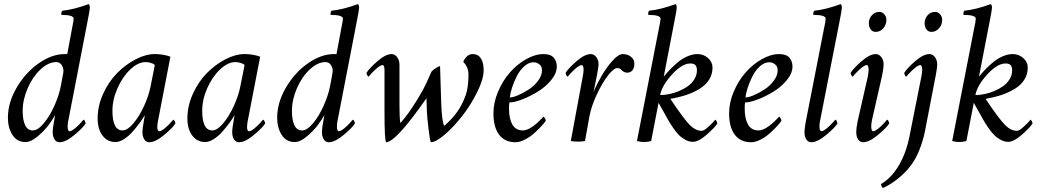

<svg xmlns="http://www.w3.org/2000/svg" viewBox="-20 -689 5100 938"><path d="M289.1 -333Q292.5 -351.6 283 -368.7Q273.4 -385.7 254.9 -385.7Q216.3 -385.7 177.7 -349.6Q139.2 -313.5 115 -257.6Q90.8 -201.7 90.8 -146.5Q90.8 -103 102.8 -77.4Q114.7 -51.8 140.6 -51.8Q164.6 -51.8 193.6 -86.4Q222.7 -121.1 245.4 -171.6Q268.1 -222.2 277.3 -269.5ZM331.1 -545.9Q332 -551.8 334.5 -563.7Q336.9 -575.7 338.4 -584.2Q339.8 -592.8 339.8 -597.7Q339.8 -616.2 280.3 -616.2Q278.3 -619.1 279.8 -626.5Q281.2 -633.8 284.2 -636.7Q337.9 -641.6 413.1 -668.9Q418.9 -665.5 418.9 -650.4Q418.9 -640.6 406.2 -577.1L314.5 -103.5Q310.5 -87.9 310.5 -71.3Q310.5 -47.9 320.3 -47.9Q325.2 -47.9 332.3 -52Q339.4 -56.2 346.4 -62Q353.5 -67.9 361.1 -75.2Q368.7 -82.5 374 -88.4Q379.4 -94.2 383.8 -99.6L388.7 -104.5Q391.1 -104.5 394.8 -97.4Q398.4 -90.3 398.4 -85.9Q386.2 -65.4 343.5 -29.8Q300.8 5.9 270.5 5.9Q255.4 5.9 246.3 -8.3Q237.3 -22.5 237.3 -44.9Q237.3 -61 244.1 -96.7Q246.1 -105 249 -127Q239.3 -107.9 218.5 -79.6Q197.8 -51.3 164.6 -23.2Q131.3 4.9 104.5 4.9Q62.5 4.9 40.5 -30.3Q18.6 -65.4 18.6 -113.3Q18.6 -187.5 61.3 -260.7Q104 -334 168.7 -379.4Q233.4 -424.8 295.9 -424.8H298.3H301.3H304.2H308.6Z M736.3 -424.8Q777.8 -424.8 812.5 -412.1L752.9 -103.5Q751.5 -97.7 750.2 -89.6Q749 -81.5 748.5 -71.5Q748 -61.5 750.5 -54.7Q752.9 -47.9 758.8 -47.9Q763.7 -47.9 770.8 -52Q777.8 -56.2 784.9 -62Q792 -67.9 799.6 -75.2Q807.1 -82.5 812.5 -88.4Q817.9 -94.2 822.3 -99.6L827.1 -104.5Q829.6 -104.5 833.3 -97.4Q836.9 -90.3 836.9 -85.9Q824.7 -65.4 782 -29.8Q739.3 5.9 709 5.9Q693.8 5.9 684.8 -8.3Q675.8 -22.5 675.8 -44.9Q675.8 -61 682.6 -96.7Q686.5 -120.1 687.5 -127Q678.7 -110.8 664.3 -91.1Q649.9 -71.3 630.1 -48.3Q610.4 -25.4 587.2 -10.3Q564 4.9 543.9 4.9Q504.4 4.9 480.7 -26.9Q457 -58.6 457 -110.4Q457 -171.4 483.9 -230.7Q510.7 -290 552 -331.8Q593.3 -373.5 642.6 -399.2Q691.9 -424.8 736.3 -424.8ZM691.4 -385.7Q654.8 -385.7 616.7 -349.9Q578.6 -314 554 -258.1Q529.3 -202.1 529.3 -147.5Q529.3 -51.8 579.1 -51.8Q602.5 -51.8 631.6 -86.2Q660.6 -120.6 683.6 -170.7Q706.5 -220.7 715.8 -267.6L736.3 -371.1Q730.5 -377.9 716.6 -381.8Q702.6 -385.7 691.4 -385.7Z M1174.8 -424.8Q1216.3 -424.8 1251 -412.1L1191.4 -103.5Q1189.9 -97.7 1188.7 -89.6Q1187.5 -81.5 1187 -71.5Q1186.5 -61.5 1189 -54.7Q1191.4 -47.9 1197.3 -47.9Q1202.1 -47.9 1209.2 -52Q1216.3 -56.2 1223.4 -62Q1230.5 -67.9 1238 -75.2Q1245.6 -82.5 1251 -88.4Q1256.3 -94.2 1260.7 -99.6L1265.6 -104.5Q1268.1 -104.5 1271.7 -97.4Q1275.4 -90.3 1275.4 -85.9Q1263.2 -65.4 1220.5 -29.8Q1177.7 5.9 1147.5 5.9Q1132.3 5.9 1123.3 -8.3Q1114.3 -22.5 1114.3 -44.9Q1114.3 -61 1121.1 -96.7Q1125 -120.1 1126 -127Q1117.2 -110.8 1102.8 -91.1Q1088.4 -71.3 1068.6 -48.3Q1048.8 -25.4 1025.6 -10.3Q1002.4 4.9 982.4 4.9Q942.9 4.9 919.2 -26.9Q895.5 -58.6 895.5 -110.4Q895.5 -171.4 922.4 -230.7Q949.2 -290 990.5 -331.8Q1031.7 -373.5 1081.1 -399.2Q1130.4 -424.8 1174.8 -424.8ZM1129.9 -385.7Q1093.3 -385.7 1055.2 -349.9Q1017.1 -314 992.4 -258.1Q967.8 -202.1 967.8 -147.5Q967.8 -51.8 1017.6 -51.8Q1041 -51.8 1070.1 -86.2Q1099.1 -120.6 1122.1 -170.7Q1145 -220.7 1154.3 -267.6L1174.8 -371.1Q1168.9 -377.9 1155 -381.8Q1141.1 -385.7 1129.9 -385.7Z M1604.5 -333Q1607.9 -351.6 1598.4 -368.7Q1588.9 -385.7 1570.3 -385.7Q1531.7 -385.7 1493.2 -349.6Q1454.6 -313.5 1430.4 -257.6Q1406.2 -201.7 1406.2 -146.5Q1406.2 -103 1418.2 -77.4Q1430.2 -51.8 1456.1 -51.8Q1480 -51.8 1509 -86.4Q1538.1 -121.1 1560.8 -171.6Q1583.5 -222.2 1592.8 -269.5ZM1646.5 -545.9Q1647.5 -551.8 1649.9 -563.7Q1652.3 -575.7 1653.8 -584.2Q1655.3 -592.8 1655.3 -597.7Q1655.3 -616.2 1595.7 -616.2Q1593.8 -619.1 1595.2 -626.5Q1596.7 -633.8 1599.6 -636.7Q1653.3 -641.6 1728.5 -668.9Q1734.4 -665.5 1734.4 -650.4Q1734.4 -640.6 1721.7 -577.1L1629.9 -103.5Q1626 -87.9 1626 -71.3Q1626 -47.9 1635.7 -47.9Q1640.6 -47.9 1647.7 -52Q1654.8 -56.2 1661.9 -62Q1668.9 -67.9 1676.5 -75.2Q1684.1 -82.5 1689.5 -88.4Q1694.8 -94.2 1699.2 -99.6L1704.1 -104.5Q1706.5 -104.5 1710.2 -97.4Q1713.9 -90.3 1713.9 -85.9Q1701.7 -65.4 1658.9 -29.8Q1616.2 5.9 1585.9 5.9Q1570.8 5.9 1561.8 -8.3Q1552.7 -22.5 1552.7 -44.9Q1552.7 -61 1559.6 -96.7Q1561.5 -105 1564.5 -127Q1554.7 -107.9 1533.9 -79.6Q1513.2 -51.3 1480 -23.2Q1446.8 4.9 1419.9 4.9Q1377.9 4.9 1356 -30.3Q1334 -65.4 1334 -113.3Q1334 -187.5 1376.7 -260.7Q1419.4 -334 1484.1 -379.4Q1548.8 -424.8 1611.3 -424.8H1613.8H1616.7H1619.6H1624Z M2129.9 -366.2Q2133.3 -233.9 2135.7 -178.7Q2139.6 -91.3 2150.4 -74.2Q2189.5 -108.4 2213.9 -142.8Q2238.3 -177.2 2254.9 -223.6Q2268.6 -260.7 2268.6 -325.2Q2268.6 -361.3 2243.2 -386.7Q2248.5 -401.4 2260.7 -413.1Q2272.9 -424.8 2289.1 -424.8Q2315.9 -424.8 2329.3 -403.6Q2342.8 -382.3 2342.8 -346.7Q2342.8 -302.7 2311.8 -240Q2280.8 -177.2 2239.3 -123.8Q2197.8 -70.3 2153.6 -32.2Q2109.4 5.9 2085 5.9Q2080.6 0.5 2073.5 -59.3Q2066.4 -119.1 2065.4 -146.5L2063.5 -209Q1913.6 5.9 1866.2 5.9Q1858.4 -2.9 1858.4 -144.5V-346.7Q1858.4 -371.1 1848.6 -371.1Q1843.8 -371.1 1836.7 -366.9Q1829.6 -362.8 1822.5 -356.9Q1815.4 -351.1 1807.9 -343.8Q1800.3 -336.4 1794.9 -330.6Q1789.6 -324.7 1785.2 -319.3L1780.3 -314.5Q1777.8 -314.5 1774.2 -321.5Q1770.5 -328.6 1770.5 -333Q1783.2 -354.5 1823.5 -389.6Q1863.8 -424.8 1893.6 -424.8Q1909.2 -424.8 1920.4 -409.4Q1931.6 -394 1931.6 -372.1V-320.3V-171.9Q1931.6 -115.2 1935.5 -87.9Q1984.9 -140.6 2045.9 -249Q2062 -278.8 2087.9 -338.9Q2093.8 -346.2 2107.2 -355.2Q2120.6 -364.3 2129.9 -366.2Z M2635.7 -424.8Q2669.9 -424.8 2685.1 -407.2Q2700.2 -389.6 2700.2 -364.3Q2700.2 -331.1 2672.6 -297.6Q2645 -264.2 2606.9 -241Q2568.8 -217.8 2530.5 -203.1Q2492.2 -188.5 2468.8 -188.5Q2466.8 -182.6 2466.8 -157.2Q2466.8 -109.4 2483.2 -80.6Q2499.5 -51.8 2534.2 -51.8Q2542 -51.8 2551 -54.7Q2560.1 -57.6 2568.1 -62Q2576.2 -66.4 2584.7 -72.5Q2593.3 -78.6 2599.9 -84.5Q2606.4 -90.3 2613 -96.7Q2619.6 -103 2623.8 -107.4Q2627.9 -111.8 2631.3 -115.2L2634.8 -119.1Q2637.2 -119.1 2641.8 -111.6Q2646.5 -104 2646.5 -99.6Q2640.6 -89.8 2626 -73.7Q2611.3 -57.6 2590.8 -39.1Q2570.3 -20.5 2544.9 -7.3Q2519.5 5.9 2498 5.9Q2446.3 5.9 2418.5 -30.8Q2390.6 -67.4 2390.6 -135.7Q2390.6 -188 2413.3 -241.5Q2436 -294.9 2470.9 -334.7Q2505.9 -374.5 2550 -399.7Q2594.2 -424.8 2635.7 -424.8ZM2470.7 -212.9Q2485.8 -212.9 2511.5 -223.9Q2537.1 -234.9 2563.5 -252Q2589.8 -269 2608.9 -294.7Q2627.9 -320.3 2627.9 -345.7Q2627.9 -364.3 2615.2 -374.5Q2602.5 -384.8 2586.9 -384.8Q2563 -384.8 2541.3 -365.2Q2519.5 -345.7 2505.1 -317.4Q2490.7 -289.1 2481.7 -261.2Q2472.7 -233.4 2470.7 -212.9Z M3022.5 -424.8Q3051.8 -424.8 3070.3 -404.3Q3079.1 -393.6 3079.1 -377Q3079.1 -357.4 3069.8 -345.7Q3060.5 -334 3043.9 -334Q3027.8 -334 3014.6 -348.6Q3008.3 -356.4 2995.1 -356.4Q2978 -356.4 2949.2 -318.8Q2920.4 -281.2 2894.3 -224.6Q2868.2 -168 2859.4 -119.1L2837.9 0Q2821.8 2.9 2804.7 2.9Q2786.1 2.9 2768.6 0L2827.1 -315.4Q2831.1 -338.9 2831.1 -346.7Q2831.1 -371.1 2821.3 -371.1Q2816.4 -371.1 2809.3 -366.9Q2802.2 -362.8 2795.2 -356.9Q2788.1 -351.1 2780.5 -343.8Q2772.9 -336.4 2767.6 -330.6Q2762.2 -324.7 2757.8 -319.3L2752.9 -314.5Q2750.5 -314.5 2746.8 -321.5Q2743.2 -328.6 2743.2 -333Q2755.9 -354.5 2796.1 -389.6Q2836.4 -424.8 2866.2 -424.8Q2881.8 -424.8 2893.1 -410.2Q2904.3 -395.5 2904.3 -374Q2904.3 -363.3 2896.5 -322.3Q2891.6 -295.9 2879.9 -240.2Q2895 -276.9 2918.5 -317.4Q2941.9 -357.9 2971.4 -391.4Q3001 -424.8 3022.5 -424.8Z M3387.7 -424.8Q3417 -424.8 3439 -405.5Q3460.9 -386.2 3460.9 -358.4Q3460.9 -326.2 3444.3 -299.8Q3427.7 -273.4 3398.2 -255.4Q3368.7 -237.3 3333.3 -225.3Q3297.9 -213.4 3254.9 -206.1Q3319.3 -109.9 3348.6 -79.8Q3377.9 -49.8 3408.2 -49.8Q3418.9 -49.8 3440.9 -69.6Q3462.9 -89.4 3474.6 -104.5Q3476.6 -104.5 3480.5 -97.2Q3484.4 -89.8 3484.4 -85.9Q3474.1 -67.9 3433.6 -32Q3393.1 3.9 3365.2 3.9Q3346.7 3.9 3328.6 -5.9Q3310.5 -15.6 3296.9 -29.3Q3283.2 -43 3267.8 -65.4Q3252.4 -87.9 3242.7 -105.5Q3232.9 -123 3218.8 -148.7Q3204.6 -174.3 3197.3 -186.5L3161.1 0Q3143.1 4.9 3127 4.9Q3111.3 4.9 3091.8 0L3198.2 -545.9Q3207 -585.4 3207 -597.7Q3207 -616.2 3147.5 -616.2Q3145.5 -619.1 3147 -626.5Q3148.4 -633.8 3151.4 -636.7Q3205.1 -641.6 3280.3 -668.9Q3286.1 -665.5 3286.1 -650.4Q3286.1 -640.6 3273.4 -577.1L3222.7 -314.5L3233.4 -327.1Q3243.7 -339.8 3259 -355.2Q3274.4 -370.6 3294.2 -387Q3314 -403.3 3339.1 -414.1Q3364.3 -424.8 3387.7 -424.8ZM3352.5 -378.9Q3312 -378.9 3263.2 -325.4Q3214.4 -272 3205.1 -224.6Q3225.6 -224.6 3249 -229.2Q3272.5 -233.9 3296.6 -243.9Q3320.8 -253.9 3340.3 -267.8Q3359.9 -281.7 3372.3 -302Q3384.8 -322.3 3384.8 -345.7Q3384.8 -361.3 3377.9 -370.1Q3371.1 -378.9 3352.5 -378.9Z M3787.1 -424.8Q3821.3 -424.8 3836.4 -407.2Q3851.6 -389.6 3851.6 -364.3Q3851.6 -331.1 3824 -297.6Q3796.4 -264.2 3758.3 -241Q3720.2 -217.8 3681.9 -203.1Q3643.6 -188.5 3620.1 -188.5Q3618.2 -182.6 3618.2 -157.2Q3618.2 -109.4 3634.5 -80.6Q3650.9 -51.8 3685.5 -51.8Q3693.4 -51.8 3702.4 -54.7Q3711.4 -57.6 3719.5 -62Q3727.5 -66.4 3736.1 -72.5Q3744.6 -78.6 3751.2 -84.5Q3757.8 -90.3 3764.4 -96.7Q3771 -103 3775.1 -107.4Q3779.3 -111.8 3782.7 -115.2L3786.1 -119.1Q3788.6 -119.1 3793.2 -111.6Q3797.9 -104 3797.9 -99.6Q3792 -89.8 3777.3 -73.7Q3762.7 -57.6 3742.2 -39.1Q3721.7 -20.5 3696.3 -7.3Q3670.9 5.9 3649.4 5.9Q3597.7 5.9 3569.8 -30.8Q3542 -67.4 3542 -135.7Q3542 -188 3564.7 -241.5Q3587.4 -294.9 3622.3 -334.7Q3657.2 -374.5 3701.4 -399.7Q3745.6 -424.8 3787.1 -424.8ZM3622.1 -212.9Q3637.2 -212.9 3662.8 -223.9Q3688.5 -234.9 3714.8 -252Q3741.2 -269 3760.3 -294.7Q3779.3 -320.3 3779.3 -345.7Q3779.3 -364.3 3766.6 -374.5Q3753.9 -384.8 3738.3 -384.8Q3714.4 -384.8 3692.6 -365.2Q3670.9 -345.7 3656.5 -317.4Q3642.1 -289.1 3633.1 -261.2Q3624 -233.4 3622.1 -212.9Z M4004.9 -545.9Q4013.7 -585.4 4013.7 -597.7Q4013.7 -616.2 3954.1 -616.2Q3952.1 -619.1 3953.6 -626.5Q3955.1 -633.8 3958 -636.7Q4011.7 -641.6 4086.9 -668.9Q4092.8 -665.5 4092.8 -650.4Q4092.8 -640.6 4080.1 -577.1L3987.3 -103.5Q3983.4 -87.9 3983.4 -72.3Q3983.4 -47.9 3993.2 -47.9Q3998 -47.9 4005.1 -52Q4012.2 -56.2 4019.3 -62Q4026.4 -67.9 4033.9 -75.2Q4041.5 -82.5 4046.9 -88.4Q4052.2 -94.2 4056.6 -99.6L4061.5 -104.5Q4064 -104.5 4067.6 -97.4Q4071.3 -90.3 4071.3 -85.9Q4059.1 -65.4 4016.4 -29.8Q3973.6 5.9 3943.4 5.9Q3927.7 5.9 3918.9 -8.3Q3910.2 -22.5 3910.2 -44.9Q3910.2 -61 3917 -96.7Z M4219.7 -315.4Q4223.6 -338.9 4223.6 -346.7Q4223.6 -371.1 4213.9 -371.1Q4209 -371.1 4201.9 -366.9Q4194.8 -362.8 4187.7 -356.9Q4180.7 -351.1 4173.1 -343.8Q4165.5 -336.4 4160.2 -330.6Q4154.8 -324.7 4150.4 -319.3L4145.5 -314.5Q4143.1 -314.5 4139.4 -321.5Q4135.7 -328.6 4135.7 -333Q4148.4 -354.5 4188.7 -389.6Q4229 -424.8 4258.8 -424.8Q4274.4 -424.8 4285.6 -410.2Q4296.9 -395.5 4296.9 -374Q4296.9 -358.4 4290 -322.3L4240.2 -103.5Q4236.3 -84 4236.3 -72.3Q4236.3 -47.9 4246.1 -47.9Q4251 -47.9 4258.1 -52Q4265.1 -56.2 4272.2 -62Q4279.3 -67.9 4286.9 -75.2Q4294.4 -82.5 4299.8 -88.4Q4305.2 -94.2 4309.6 -99.6L4314.5 -104.5Q4316.9 -104.5 4320.6 -97.4Q4324.2 -90.3 4324.2 -85.9Q4312 -65.4 4269.3 -29.8Q4226.6 5.9 4196.3 5.9Q4181.2 5.9 4172.1 -8.3Q4163.1 -22.5 4163.1 -44.9Q4163.1 -61 4169.9 -96.7ZM4275.4 -630.9Q4290.5 -630.9 4300.5 -619.1Q4310.5 -607.4 4310.5 -591.8Q4310.5 -568.4 4295.2 -550.8Q4279.8 -533.2 4257.8 -533.2Q4242.7 -533.2 4233.6 -545.7Q4224.6 -558.1 4224.6 -575.2Q4224.6 -597.7 4239.3 -614.3Q4253.9 -630.9 4275.4 -630.9Z M4481.4 -315.4Q4485.4 -338.9 4485.4 -346.7Q4485.4 -371.1 4475.6 -371.1Q4470.7 -371.1 4463.6 -366.9Q4456.5 -362.8 4449.5 -356.9Q4442.4 -351.1 4434.8 -343.8Q4427.2 -336.4 4421.9 -330.6Q4416.5 -324.7 4412.1 -319.3L4407.2 -314.5Q4404.8 -314.5 4401.1 -321.5Q4397.5 -328.6 4397.5 -333Q4410.2 -354.5 4450.4 -389.6Q4490.7 -424.8 4520.5 -424.8Q4536.1 -424.8 4547.4 -410.2Q4558.6 -395.5 4558.6 -374Q4558.6 -358.4 4551.8 -322.3L4498 -43.9Q4490.7 -7.3 4473.6 38.3Q4456.5 84 4428.7 121.1Q4400.4 158.2 4361.3 188Q4322.3 217.8 4293 229.5Q4290 227.1 4287.1 220.9Q4284.2 214.8 4284.2 210Q4333.5 182.1 4370.1 120.8Q4406.7 59.6 4422.9 -21.5ZM4547.9 -630.9Q4563 -630.9 4573 -619.1Q4583 -607.4 4583 -591.8Q4583 -568.4 4567.6 -550.8Q4552.2 -533.2 4530.3 -533.2Q4515.1 -533.2 4506.1 -545.7Q4497.1 -558.1 4497.1 -575.2Q4497.1 -597.7 4511.7 -614.3Q4526.4 -630.9 4547.9 -630.9Z M4927.7 -424.8Q4957 -424.8 4979 -405.5Q5001 -386.2 5001 -358.4Q5001 -326.2 4984.4 -299.8Q4967.8 -273.4 4938.2 -255.4Q4908.7 -237.3 4873.3 -225.3Q4837.9 -213.4 4794.9 -206.1Q4859.4 -109.9 4888.7 -79.8Q4918 -49.8 4948.2 -49.8Q4959 -49.8 4981 -69.6Q5002.9 -89.4 5014.6 -104.5Q5016.6 -104.5 5020.5 -97.2Q5024.4 -89.8 5024.4 -85.9Q5014.2 -67.9 4973.6 -32Q4933.1 3.9 4905.3 3.9Q4886.7 3.9 4868.7 -5.9Q4850.6 -15.6 4836.9 -29.3Q4823.2 -43 4807.9 -65.4Q4792.5 -87.9 4782.7 -105.5Q4772.9 -123 4758.8 -148.7Q4744.6 -174.3 4737.3 -186.5L4701.2 0Q4683.1 4.9 4667 4.9Q4651.4 4.9 4631.8 0L4738.3 -545.9Q4747.1 -585.4 4747.1 -597.7Q4747.1 -616.2 4687.5 -616.2Q4685.5 -619.1 4687 -626.5Q4688.5 -633.8 4691.4 -636.7Q4745.1 -641.6 4820.3 -668.9Q4826.2 -665.5 4826.2 -650.4Q4826.2 -640.6 4813.5 -577.1L4762.7 -314.5L4773.4 -327.1Q4783.7 -339.8 4799.1 -355.2Q4814.5 -370.6 4834.2 -387Q4854 -403.3 4879.2 -414.1Q4904.3 -424.8 4927.7 -424.8ZM4892.6 -378.9Q4852.1 -378.9 4803.2 -325.4Q4754.4 -272 4745.1 -224.6Q4765.6 -224.6 4789.1 -229.2Q4812.5 -233.9 4836.7 -243.9Q4860.8 -253.9 4880.4 -267.8Q4899.9 -281.7 4912.4 -302Q4924.8 -322.3 4924.8 -345.7Q4924.8 -361.3 4918 -370.1Q4911.1 -378.9 4892.6 -378.9Z"/></svg>

Font: Crimson
Style: Italic
Weight: 400
Italic angle: -11°
Version: Version 0.8